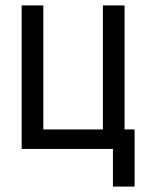

<svg xmlns="http://www.w3.org/2000/svg" viewBox="-20 -550 540 709"><path d="M397 139V0H60V-530H140V-72H360V-530H440V-72H477V139Z"/></svg>

Font: Iosevka SS01
Style: Regular
Weight: 400
Monospace: yes
Designer: Belleve Invis
Foundry: Belleve Invis
Version: 2.3.3; ttfautohint (v1.8.3)